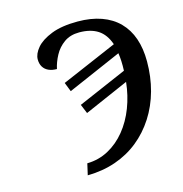

<svg xmlns="http://www.w3.org/2000/svg" viewBox="-108 -823 890 932"><g transform="rotate(-15 337.0 -357.0)"><path d="M232 -47Q290 -48 339 -74.5Q388 -101 425.5 -147Q463 -193 486 -253Q509 -313 516 -380L294 -283L275 -329L520 -435Q521 -461 520 -483Q519 -505 516 -524L245 -406L227 -452L506 -572Q488 -624 451.5 -647.5Q415 -671 358 -671Q313 -671 282 -649Q251 -627 233 -593.5Q215 -560 208 -527Q184 -527 166.5 -535Q149 -543 139.5 -558.5Q130 -574 130 -596Q130 -624 155 -653.5Q180 -683 232 -703.5Q284 -724 364 -724Q431 -724 483 -705.5Q535 -687 570 -651.5Q605 -616 622.5 -565.5Q640 -515 640 -450Q640 -373 621 -303.5Q602 -234 565 -176.5Q528 -119 476.5 -77.5Q425 -36 360 -13.5Q295 9 219 10Z"/></g></svg>

Font: ET Text
Style: Italic
Weight: 470
Italic angle: -12°
Designer: Monotype Design Team
Foundry: Monotype Imaging Inc.
Version: Version 2.009